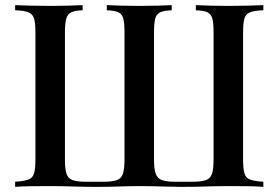

<svg xmlns="http://www.w3.org/2000/svg" viewBox="-20 -728 1085 748"><path d="M1006 -708V-688Q973 -687 955.5 -680.5Q938 -674 932.5 -656.5Q927 -639 927 -602V-106Q927 -70 932.5 -52Q938 -34 955.5 -28Q973 -22 1006 -20V0Q984 -2 947.5 -2.5Q911 -3 870 -3Q828 -3 782.5 -1.5Q737 0 688 0Q659 0 629.5 -1Q600 -2 573.5 -2.5Q547 -3 525 -3Q491 -3 446.5 -1.5Q402 0 357 0Q306 0 261.5 -1.5Q217 -3 175 -3Q134 -3 97.5 -2.5Q61 -2 39 0V-20Q72 -22 89.5 -28Q107 -34 112.5 -52Q118 -70 118 -106V-602Q118 -639 112.5 -656.5Q107 -674 89.5 -680.5Q72 -687 39 -688V-708Q62 -707 98.5 -706Q135 -705 177 -705Q212 -705 245.5 -706Q279 -707 302 -708V-688Q273 -687 258.5 -680.5Q244 -674 238.5 -656.5Q233 -639 233 -602V-106Q233 -70 239 -51.5Q245 -33 262.5 -26.5Q280 -20 314 -20H384Q418 -20 435.5 -26.5Q453 -33 459 -51.5Q465 -70 465 -106V-602Q465 -639 460 -656.5Q455 -674 440.5 -680.5Q426 -687 396 -688V-708Q419 -707 453.5 -706Q488 -705 521 -705Q560 -705 594 -706Q628 -707 649 -708V-688Q620 -687 605 -680.5Q590 -674 585 -656.5Q580 -639 580 -602V-106Q580 -70 586.5 -51.5Q593 -33 610.5 -26.5Q628 -20 661 -20H731Q765 -20 782.5 -26.5Q800 -33 806 -51.5Q812 -70 812 -106V-602Q812 -639 807 -656.5Q802 -674 787.5 -680.5Q773 -687 743 -688V-708Q766 -707 800 -706Q834 -705 868 -705Q910 -705 946.5 -706Q983 -707 1006 -708Z"/></svg>

Font: Playfair Display Medium
Style: Regular
Weight: 500
Designer: Claus Eggers Sørensen
Foundry: Claus Eggers Sørensen
Version: Version 1.203